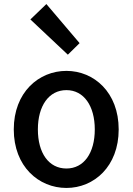

<svg xmlns="http://www.w3.org/2000/svg" viewBox="-20 -914 655 948"><path d="M308 14C444 14 566 -92 566 -275C566 -458 444 -564 308 -564C171 -564 48 -458 48 -275C48 -92 171 14 308 14ZM308 -82C221 -82 167 -158 167 -275C167 -391 221 -469 308 -469C394 -469 448 -391 448 -275C448 -158 394 -82 308 -82ZM315 -644 373 -701 209 -894 130 -818Z"/></svg>

Font: GenYoGothic2 TW M
Style: Regular
Weight: 500
Version: Version 2.100;PS 2.1;hotconv 16.6.51;makeotf.lib2.5.65220 DE